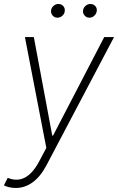

<svg xmlns="http://www.w3.org/2000/svg" viewBox="-33 -730 588 955"><path d="M45.1 204.9Q12.8 204.9 -13.5 192.1L5.3 154.5Q97.3 192.8 161.2 73.9L197.4 5.7L90.9 -545.5H135.3L226.9 -55.4H230.8L485.4 -545.5H534.1L197.8 92.7Q167.6 149.5 128.6 177.4Q89.5 205.3 45.1 204.9ZM411.6 -642Q396.7 -642 387.1 -653.6Q377.5 -665.1 380.3 -680Q382.5 -692.5 393.1 -701.3Q403.8 -710.2 416.2 -710.2Q432.2 -710.2 441.6 -699.2Q451 -688.2 447.8 -672.2Q445.3 -660.2 435.2 -651.1Q425.1 -642 411.6 -642ZM252.5 -642Q237.6 -642 228.2 -653.4Q218.8 -664.8 221.2 -680Q223.4 -692.5 234 -701.3Q244.7 -710.2 257.1 -710.2Q273.1 -710.2 282.3 -699.2Q291.5 -688.2 288.7 -672.2Q287.3 -660.5 276.6 -651.3Q266 -642 252.5 -642Z"/></svg>

Font: Inter Extra Light  BETA
Style: Italic
Weight: 200
Italic angle: 9.39999°
Designer: Rasmus Andersson
Foundry: rsms
Version: Version 3.011;git-f93a4a705